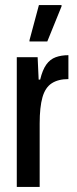

<svg xmlns="http://www.w3.org/2000/svg" viewBox="-20 -735 301 755"><path d="M46 0V-510H128L132 -422H138Q147 -460 162 -481Q177 -502 199 -510Q221 -518 249 -518V-424Q209 -424 183.5 -407.5Q158 -391 147 -352.5Q136 -314 136 -249V0ZM96 -572V-577L133 -715H222V-710L166 -572Z"/></svg>

Font: Saira ExtraCondensed SemiBold
Style: Regular
Weight: 600
Width: 2
Designer: Hector Gatti with collaboration of the Omnibus-Type team
Foundry: Omnibus-Type
Version: Version 1.101